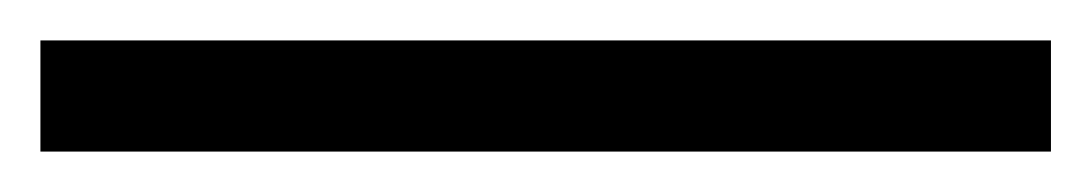

<svg xmlns="http://www.w3.org/2000/svg" viewBox="-20 58 540 95"><path d="M0 133V78H500V133Z"/></svg>

Font: Jost*
Style: Regular
Weight: 400
Version: Version 3.7